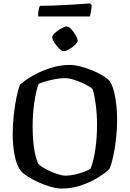

<svg xmlns="http://www.w3.org/2000/svg" viewBox="-20 -1098 756 1118"><path d="M340 0Q312 0 276.5 -10Q241 -20 205.5 -36Q170 -52 142.5 -69.5Q115 -87 102 -102Q78 -132 66 -189.5Q54 -247 54 -318Q54 -375 60.5 -431.5Q67 -488 76.5 -533.5Q86 -579 96 -605Q123 -629 169 -656Q215 -683 272 -701.5Q329 -720 387 -720Q413 -720 446.5 -711.5Q480 -703 514 -689.5Q548 -676 576 -659Q604 -642 619 -626Q641 -591 651.5 -529Q662 -467 662 -401Q662 -343 655.5 -287Q649 -231 639 -186Q629 -141 617 -114Q594 -91 550.5 -64Q507 -37 452 -18.5Q397 0 340 0ZM361 -75Q387 -75 417 -82Q447 -89 472 -98.5Q497 -108 507 -116Q525 -159 535 -227Q545 -295 545 -370Q545 -431 538 -486Q531 -541 520 -577Q516 -584 498 -595Q480 -606 455 -617Q430 -628 404.5 -635.5Q379 -643 359 -643Q334 -643 305.5 -638Q277 -633 250.5 -625.5Q224 -618 205 -610Q189 -567 179.5 -499.5Q170 -432 170 -360Q170 -298 177.5 -241Q185 -184 203 -144Q212 -134 231.5 -122Q251 -110 275 -99.5Q299 -89 322 -82Q345 -75 361 -75ZM350 -800Q340 -800 324.5 -815.5Q309 -831 296.5 -850Q284 -869 284 -882Q284 -892 300.5 -907Q317 -922 337.5 -933Q358 -944 370 -944Q380 -944 395 -928Q410 -912 421 -892.5Q432 -873 432 -861Q432 -851 417 -836.5Q402 -822 382.5 -811Q363 -800 350 -800ZM202 -1002Q202 -1027 205.5 -1043Q209 -1059 213 -1064Q244 -1064 286.5 -1065.5Q329 -1067 372.5 -1069.5Q416 -1072 451.5 -1074.5Q487 -1077 504 -1078L514 -1069Q513 -1047 509.5 -1028.5Q506 -1010 503 -1002Z"/></svg>

Font: Texturina 72pt SemiBold
Style: Regular
Weight: 600
Designer: Guillermo Torres Carreño
Foundry: Omnibus-Type
Version: Version 1.002; ttfautohint (v1.8.3)